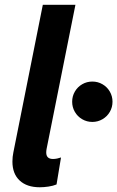

<svg xmlns="http://www.w3.org/2000/svg" viewBox="-20 -772 488 799"><path d="M31.7 -99.6Q31.7 -119.6 35.6 -137.7L158.2 -752H293.9L173.8 -151.9Q172.4 -144 172.4 -137.2Q172.4 -110.4 200.7 -110.4Q208.5 -110.4 218 -112.3Q227.5 -114.3 233.9 -116.7L215.3 -4.4Q201.2 1.5 181.9 4.4Q162.6 7.3 145.5 7.3Q91.8 7.3 61.8 -20.8Q31.7 -48.8 31.7 -99.6ZM280.3 -348.6Q280.3 -371.6 291.5 -390.9Q302.7 -410.2 322 -421.4Q341.3 -432.6 364.3 -432.6Q387.2 -432.6 406.5 -421.4Q425.8 -410.2 437 -390.9Q448.2 -371.6 448.2 -348.6Q448.2 -325.7 437 -306.4Q425.8 -287.1 406.5 -275.9Q387.2 -264.6 364.3 -264.6Q341.3 -264.6 322 -275.9Q302.7 -287.1 291.5 -306.4Q280.3 -325.7 280.3 -348.6Z"/></svg>

Font: Reddit Sans Fudge
Style: Bold
Weight: 700
Italic angle: -11.25°
Designer: Stephen Hutchings
Version: Version 1.013